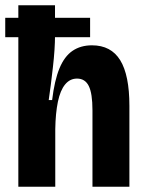

<svg xmlns="http://www.w3.org/2000/svg" viewBox="-33 -713 548 733"><path d="M-13 -645H311V-571H-13ZM37 0V-295V-693H177V-574Q177 -553 175 -522Q173 -491 169 -456.5Q165 -422 161 -389.5Q157 -357 153 -331H166Q175 -406 194 -452Q213 -498 244 -519Q275 -540 318 -540Q391 -540 426 -483Q461 -426 461 -309V0H320V-292Q320 -356 306 -384.5Q292 -413 261 -413Q234 -413 215.5 -390.5Q197 -368 188 -324.5Q179 -281 178 -220V0Z"/></svg>

Font: Bricolage Grotesque 72pt SemiCondensed
Style: Bold
Weight: 700
Width: 4
Designer: Mathieu Triay
Foundry: Atelier Triay
Version: Version 1.001;gftools[0.9.33.dev8+g029e19f]